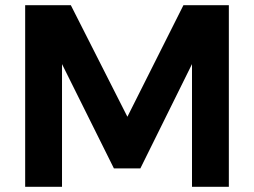

<svg xmlns="http://www.w3.org/2000/svg" viewBox="-20 -720 980 740"><path d="M77 -700H253L471 -270L687 -700H862V0H720V-473L521 -71H419L219 -473V0H77Z"/></svg>

Font: Montserrat-Arabic SemiBold
Style: Regular
Weight: 600
Designer: Mohamed Gaber
Foundry: Kief Type Foundry
Version: Version 5.008;PS 005.008;hotconv 1.0.88;makeotf.lib2.5.64775